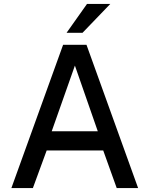

<svg xmlns="http://www.w3.org/2000/svg" viewBox="-20 -949 754 969"><path d="M37.5 0 298.5 -723H416.5L677 0H569L501 -189.5H215.5L146 0ZM241 -286.5H473.5L358 -618ZM419 -929H536.5L396.5 -783.5H316Z"/></svg>

Font: Public Sans Medium
Style: Regular
Weight: 500
Designer: The Public Sans Project Authors: Dan O. Williams and USWDS (Libre Franklin designed by Pablo Impallari and Rodrigo Fuenz
Version: Version 1.007